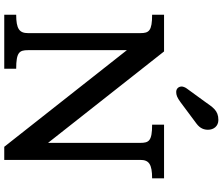

<svg xmlns="http://www.w3.org/2000/svg" viewBox="-90 -930 1021 880"><g transform="rotate(90 420.0 -490.5)"><path d="M47.9 0H295.4V-54.7C220.2 -54.7 210.4 -69.3 210.4 -108.9V-562L653.3 0H713.4V-623.5C713.4 -663.1 732.9 -677.7 797.9 -677.7V-732.4H551.8V-677.7C626.5 -677.7 635.3 -663.1 635.3 -623.5V-200.7L216.3 -732.4H47.9V-677.7C122.6 -677.7 132.3 -663.1 132.3 -623.5V-108.9C132.3 -69.3 112.8 -54.7 47.9 -54.7ZM401.9 -788.1C416 -788.1 427.2 -792 449.2 -808.1L546.9 -880.9C569.8 -897.9 575.2 -916.5 575.2 -934.1C575.2 -959 559.6 -981.4 530.3 -981.4C485.8 -981.4 472.2 -955.1 445.8 -918.5L385.7 -835.9C381.3 -830.1 377 -819.3 377 -813.5C377 -799.3 386.7 -788.1 401.9 -788.1Z"/></g></svg>

Font: Arbutus Slab
Style: Regular
Weight: 400
Designer: Karolina Lach
Foundry: Karolina Lach
Version: Version 1.001